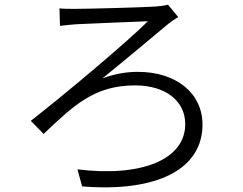

<svg xmlns="http://www.w3.org/2000/svg" viewBox="-20 -761 1040 823"><path d="M235 -725 237 -650C257 -653 284 -655 305 -657C355 -660 551 -667 614 -670C527 -583 261 -359 112 -243L167 -187C296 -309 384 -395 559 -395C690 -395 774 -328 774 -229C774 -78 589 -1 312 -35L332 38C656 64 848 -37 848 -227C848 -362 735 -453 571 -453C529 -453 478 -447 419 -425C502 -492 625 -595 703 -660C713 -668 733 -682 744 -688L700 -741C686 -737 663 -734 647 -733C585 -729 355 -723 303 -723C277 -723 253 -723 235 -725Z"/></svg>

Font: Noto Sans CJK HK DemiLight
Style: Regular
Weight: 350
Designer: Ryoko NISHIZUKA 西塚涼子 (kana, bopomofo & ideographs); Paul D. Hunt (Latin, Greek & Cyrillic); Sandoll Communications 산돌커뮤니
Foundry: Adobe
Version: Version 2.004;hotconv 1.0.118;makeotfexe 2.5.65603